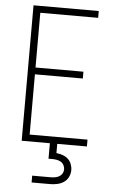

<svg xmlns="http://www.w3.org/2000/svg" viewBox="-62 -777 625 1038"><g transform="rotate(5 250.0 -257.5)"><path d="M77 0V-735H431V-698H117V-401H377V-364H117V-37H431V0ZM150 220V183H250Q262 183 274 181Q286 179 296.5 173Q307 167 313 156.5Q319 146 319 134Q319 122 313 111Q307 100 296.5 94Q286 88 274 86Q262 84 250 84H230V0H270V50Q287 52 303.5 57.5Q320 63 332.5 74Q345 85 351.5 101.5Q358 118 358 135Q358 154 349.5 172Q341 190 324.5 201Q308 212 288.5 216Q269 220 250 220Z"/></g></svg>

Font: Iosevka Extralight
Style: Regular
Weight: 200
Monospace: yes
Designer: Belleve Invis
Foundry: Belleve Invis
Version: Version 32.0.1; ttfautohint (v1.8.4)